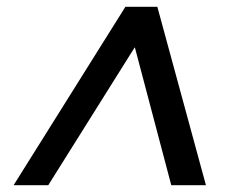

<svg xmlns="http://www.w3.org/2000/svg" viewBox="-20 -720 671 565"><path d="M20 -175 349 -700H443L586 -175H484L377 -580H376L122 -175Z"/></svg>

Font: DM Sans 28pt Medium
Style: Italic
Weight: 500
Italic angle: -10°
Version: Version 4.004;gftools[0.9.30]